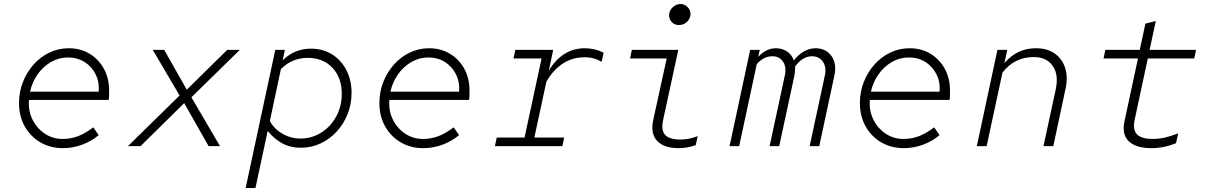

<svg xmlns="http://www.w3.org/2000/svg" viewBox="-20 -730 6040 959"><path d="M295 10Q232 10 182.5 -18.5Q133 -47 104 -98Q75 -149 75 -215Q75 -271 94.5 -320.5Q114 -370 148 -408Q182 -446 227 -467.5Q272 -489 323 -489Q382 -489 427.5 -461.5Q473 -434 499 -386.5Q525 -339 525 -278Q525 -267 525 -256Q525 -245 523 -231H125Q120 -180 141 -135.5Q162 -91 202 -63.5Q242 -36 293 -36Q333 -36 369 -49.5Q405 -63 446 -94L473 -55Q436 -24 389.5 -7Q343 10 295 10ZM130 -272H473Q477 -320 457.5 -359Q438 -398 402 -420.5Q366 -443 320 -443Q274 -443 235 -420.5Q196 -398 168.5 -359.5Q141 -321 130 -272Z M619 0 877 -253 743 -481H800L913 -282L1115 -481H1178L936 -244L1079 0H1022L900 -215L682 0Z M1207 209 1355 -481H1403L1392 -429Q1423 -459 1458 -473Q1493 -487 1533 -487Q1593 -487 1638.5 -458.5Q1684 -430 1710 -380Q1736 -330 1736 -266Q1736 -209 1716 -159.5Q1696 -110 1661.5 -72.5Q1627 -35 1581 -13.5Q1535 8 1483 8Q1431 8 1390 -14Q1349 -36 1317 -76L1256 209ZM1480 -38Q1538 -38 1585 -68Q1632 -98 1659.5 -148.5Q1687 -199 1687 -261Q1687 -342 1640.5 -391.5Q1594 -441 1517 -441Q1439 -441 1383 -385L1328 -126Q1348 -87 1390 -62.5Q1432 -38 1480 -38Z M2095 10Q2032 10 1982.5 -18.5Q1933 -47 1904 -98Q1875 -149 1875 -215Q1875 -271 1894.5 -320.5Q1914 -370 1948 -408Q1982 -446 2027 -467.5Q2072 -489 2123 -489Q2182 -489 2227.5 -461.5Q2273 -434 2299 -386.5Q2325 -339 2325 -278Q2325 -267 2325 -256Q2325 -245 2323 -231H1925Q1920 -180 1941 -135.5Q1962 -91 2002 -63.5Q2042 -36 2093 -36Q2133 -36 2169 -49.5Q2205 -63 2246 -94L2273 -55Q2236 -24 2189.5 -7Q2143 10 2095 10ZM1930 -272H2273Q2277 -320 2257.5 -359Q2238 -398 2202 -420.5Q2166 -443 2120 -443Q2074 -443 2035 -420.5Q1996 -398 1968.5 -359.5Q1941 -321 1930 -272Z M2452 0 2461 -43H2600L2685 -438H2545L2554 -481H2743L2721 -376Q2751 -429 2797 -459Q2843 -489 2901 -489Q2926 -489 2949.5 -483.5Q2973 -478 2995 -467L2985 -421Q2972 -429 2958.5 -434Q2945 -439 2931 -441.5Q2917 -444 2901 -444Q2839 -444 2791 -412.5Q2743 -381 2709 -322L2649 -43H2798L2789 0Z M3371 -605Q3350 -605 3336 -619Q3322 -633 3322 -655Q3322 -669 3330 -681.5Q3338 -694 3351 -702Q3364 -710 3379 -710Q3399 -710 3414 -695Q3429 -680 3429 -660Q3429 -646 3421 -633Q3413 -620 3400 -612.5Q3387 -605 3371 -605ZM3371 10Q3295 10 3261.5 -27Q3228 -64 3243 -132L3310 -438H3127L3136 -481H3368L3292 -130Q3281 -80 3302 -56.5Q3323 -33 3379 -33Q3400 -33 3420 -37Q3440 -41 3465 -50L3455 -5Q3434 2 3414 6Q3394 10 3371 10Z M3624 0 3727 -481H3775L3767 -446Q3807 -489 3855 -489Q3887 -489 3911 -473Q3935 -457 3945 -428Q3969 -459 3997 -474Q4025 -489 4053 -489Q4105 -489 4133 -450.5Q4161 -412 4147 -350L4072 0H4024L4100 -353Q4109 -395 4090 -422Q4071 -449 4036 -449Q3988 -449 3951 -397Q3952 -387 3951 -376Q3950 -365 3948 -353L3872 0H3824L3900 -353Q3909 -395 3891 -422Q3873 -449 3838 -449Q3815 -449 3796 -439Q3777 -429 3760 -410L3672 0Z M4495 10Q4432 10 4382.5 -18.5Q4333 -47 4304 -98Q4275 -149 4275 -215Q4275 -271 4294.5 -320.5Q4314 -370 4348 -408Q4382 -446 4427 -467.5Q4472 -489 4523 -489Q4582 -489 4627.5 -461.5Q4673 -434 4699 -386.5Q4725 -339 4725 -278Q4725 -267 4725 -256Q4725 -245 4723 -231H4325Q4320 -180 4341 -135.5Q4362 -91 4402 -63.5Q4442 -36 4493 -36Q4533 -36 4569 -49.5Q4605 -63 4646 -94L4673 -55Q4636 -24 4589.5 -7Q4543 10 4495 10ZM4330 -272H4673Q4677 -320 4657.5 -359Q4638 -398 4602 -420.5Q4566 -443 4520 -443Q4474 -443 4435 -420.5Q4396 -398 4368.5 -359.5Q4341 -321 4330 -272Z M4859 0 4962 -481H5011L4997 -415Q5031 -454 5069.5 -471.5Q5108 -489 5155 -489Q5210 -489 5247.5 -463Q5285 -437 5300 -391.5Q5315 -346 5302 -286L5241 0H5192L5253 -283Q5269 -357 5238 -401Q5207 -445 5144 -445Q5046 -445 4987 -367L4908 0Z M5733 10Q5654 10 5618.5 -24Q5583 -58 5596 -122L5664 -438H5492L5501 -481H5673L5701 -612L5753 -625L5722 -481H5954L5945 -438H5713L5647 -130Q5637 -80 5660 -58Q5683 -36 5738 -36Q5767 -36 5796.5 -42.5Q5826 -49 5865 -64L5854 -15Q5826 -3 5794.5 3.5Q5763 10 5733 10Z"/></svg>

Font: Red Hat Mono
Style: Italic
Weight: 300
Italic angle: -12°
Monospace: yes
Designer: Pentagram, MCKL
Foundry: Pentagram, MCKL
Version: Version 1.023